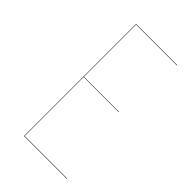

<svg xmlns="http://www.w3.org/2000/svg" viewBox="-209 -752 824 824"><g transform="rotate(45 203.0 -340.0)"><path d="M356 -680.2V-678.2H107.9V-361.8H320.8V-359.9H107.9V-2H365.2V0H106V-680.2Z"/></g></svg>

Font: Fira Sans Compressed Two
Style: Regular
Weight: 100
Width: 1
Designer: Carrois Corporate & Edenspiekermann AG
Foundry: Carrois Corporate GbR & Edenspiekermann AG
Version: Version 4.203;PS 004.203;hotconv 1.0.88;makeotf.lib2.5.64775